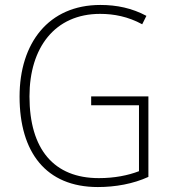

<svg xmlns="http://www.w3.org/2000/svg" viewBox="-20 -745 690 775"><path d="M348 -356V-320H541V-54C497 -37 442 -26 379 -26C198 -26 99 -142 99 -356C99 -552 201 -689 384 -689C440 -689 497 -678 554 -647L571 -681C513 -712 452 -725 385 -725C176 -725 59 -571 59 -355C59 -131 165 10 375 10C446 10 518 -3 579 -31V-356Z"/></svg>

Font: Noto Sans Gurmukhi UI SemiCondensed ExtraLight
Style: Regular
Weight: 200
Width: 4
Designer: Jelle Bosma - Monotype Design Team
Foundry: Monotype Imaging Inc.
Version: Version 2.004